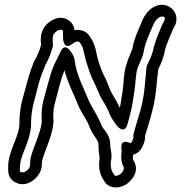

<svg xmlns="http://www.w3.org/2000/svg" viewBox="-20 -797 790 822"><path d="M299 -668C298 -679 292 -696 278 -707C239 -738 196 -710 178 -691C155 -666 152 -636 156 -606C150 -582 141 -561 130 -541C130 -540 128 -540 128 -539C117 -512 105 -479 97 -448L76 -371C68 -342 64 -311 63 -276V-273C67 -216 11 -148 15 -76C14 -51 21 -31 41 -19C84 8 129 -22 147 -52C154 -64 160 -78 159 -93C159 -101 159 -100 161 -112C172 -153 205 -217 209 -274C210 -282 208 -288 208 -300C208 -322 211 -342 216 -359L236 -436C241 -455 249 -479 256 -496C269 -446 293 -400 310 -358C323 -322 343 -297 356 -271C361 -261 366 -243 377 -226C393 -201 401 -195 402 -175C401 -143 408 -128 406 -115C401 -79 407 -50 425 -24C446 16 496 9 522 -9C540 -21 579 -60 554 -106C553 -108 549 -114 549 -115C549 -118 549 -126 550 -135C571 -140 583 -154 591 -172C597 -185 602 -197 601 -216C608 -239 616 -262 623 -288L631 -319C642 -360 649 -405 652 -452C652 -455 652 -459 653 -462C656 -474 655 -491 658 -502C670 -525 682 -554 687 -586C695 -614 710 -645 722 -675L726 -682C759 -737 701 -801 638 -767C609 -751 594 -722 585 -699C573 -669 554 -632 547 -589C542 -573 530 -551 523 -526C508 -484 510 -436 504 -400C499 -376 498 -356 493 -336C484 -355 473 -374 462 -392C449 -413 441 -445 425 -474C416 -491 407 -517 400 -540C391 -569 391 -604 367 -637L361 -646C349 -662 331 -669 312 -669C307 -669 306 -669 299 -668ZM499 -124C499 -98 509 -83 509 -83C513 -74 506 -56 489 -48C470 -39 470 -48 467 -52C457 -65 452 -81 455 -107C462 -140 451 -161 452 -174C454 -215 427 -239 419 -252C414 -260 409 -276 400 -293C384 -325 367 -347 356 -376C337 -423 313 -467 303 -518C300 -532 301 -552 286 -572L281 -579C281 -579 256 -617 238 -573C228 -550 214 -528 203 -498C198 -484 192 -462 188 -448L167 -371C161 -349 158 -327 158 -300C158 -290 159 -283 159 -277C156 -234 125 -173 112 -124C109 -112 109 -103 109 -93C109 -69 80 -53 67 -61C64 -63 65 -63 65 -67C66 -83 64 -87 69 -110C77 -147 116 -210 113 -275C114 -308 118 -334 125 -359L145 -436C152 -464 164 -494 174 -518C186 -540 196 -562 203 -588L206 -598C208 -605 206 -612 206 -613C205 -641 205 -647 215 -657C227 -670 242 -672 247 -668C250 -666 250 -668 250 -640V-632C250 -632 252 -579 291 -610C299 -616 305 -619 312 -619C319 -619 320 -618 321 -616L327 -607C339 -590 339 -563 352 -524C359 -502 368 -473 380 -450C393 -426 402 -395 420 -366C433 -345 443 -327 452 -303C462 -281 474 -270 480 -259C480 -259 513 -218 526 -266C528 -273 530 -281 532 -288L540 -319C547 -345 548 -366 553 -390C561 -435 560 -481 570 -509C576 -524 592 -553 596 -580C601 -612 618 -648 632 -681C640 -702 650 -716 662 -723C671 -728 678 -726 681 -725C684 -723 689 -721 683 -707C681 -703 678 -699 676 -695C664 -666 649 -633 639 -597C639 -596 638 -596 638 -595C635 -572 623 -544 612 -523C605 -510 605 -485 604 -472C603 -466 602 -459 602 -455C599 -411 593 -368 583 -331L574 -300C567 -275 559 -252 552 -224C551 -220 550 -216 551 -213C553 -205 544 -187 540 -184C536 -184 494 -208 500 -159L501 -150C501 -142 499 -138 499 -124Z"/></svg>

Font: Dictator
Style: Stencil
Weight: 500
Version: Version MIL.1277